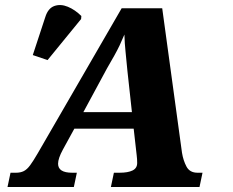

<svg xmlns="http://www.w3.org/2000/svg" viewBox="-20 -747 932 767"><path d="M10 0 22 -57H44Q62 -57 75 -63.5Q88 -70 100.5 -87Q113 -104 131 -135L466 -714H628L707 -137Q712 -106 725 -81.5Q738 -57 769 -57H789L777 0H423L435 -57H458Q491 -57 509.5 -66Q528 -75 528 -96Q528 -104 527.5 -111.5Q527 -119 526 -127L514 -233H277L231 -149Q212 -114 212 -93Q212 -57 268 -57H287L275 0ZM407 -473 313 -299H507L489 -464Q485 -508 481.5 -540.5Q478 -573 477 -609Q467 -585 458 -566Q449 -547 437 -525.5Q425 -504 407 -473ZM170 -507 111 -527 161 -679Q172 -714 197 -723Q222 -732 251 -720Q280 -708 305 -683L304 -671Z"/></svg>

Font: Noto Serif ExtraBold
Style: Italic
Weight: 800
Italic angle: -12°
Designer: Monotype Design Team
Foundry: Monotype Imaging Inc.
Version: Version 2.013